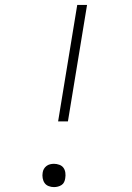

<svg xmlns="http://www.w3.org/2000/svg" viewBox="-20 -755 540 783"><path d="M217 -260 295 -735H335L257 -260ZM200 8Q189 8 178.5 4Q168 0 162 -8.5Q156 -17 154 -28.5Q152 -40 154 -51Q155 -59 159 -66Q163 -73 169.5 -78Q176 -83 184 -85Q192 -87 200 -87Q211 -87 222 -83Q233 -79 239 -70.5Q245 -62 246.5 -50.5Q248 -39 246 -28Q245 -20 241.5 -12.5Q238 -5 231 -0.5Q224 4 216 6Q208 8 200 8Z"/></svg>

Font: Iosevka Extralight Oblique
Style: Regular
Weight: 200
Italic angle: -9°
Monospace: yes
Designer: Belleve Invis
Foundry: Belleve Invis
Version: Version 32.5.0; ttfautohint (v1.8.4)